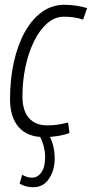

<svg xmlns="http://www.w3.org/2000/svg" viewBox="-20 -564 385 804"><path d="M164 10Q95 10 58.5 -31.5Q22 -73 22 -149Q22 -232 38 -304Q54 -376 84 -430Q114 -484 156 -514Q198 -544 250 -544Q298 -544 345 -530L328 -482Q306 -489 287 -491.5Q268 -494 247 -494Q210 -494 178.5 -467Q147 -440 123.5 -393Q100 -346 87 -286Q74 -226 74 -160Q74 -101 101 -70Q128 -39 178 -39Q203 -39 224.5 -42.5Q246 -46 265 -51L271 -7Q250 1 222.5 5.5Q195 10 164 10ZM62 205 73 168Q94 180 114 180Q138 180 153.5 157.5Q169 135 169 94Q169 45 142 -2H183Q209 42 209 100Q209 148 185.5 184Q162 220 119 220Q104 220 90 216.5Q76 213 62 205Z"/></svg>

Font: Georama SemiCondensed Light
Style: Italic
Weight: 300
Width: 4
Italic angle: -9°
Designer: Jean-Baptiste Levee
Foundry: Production Type
Version: Version 1.000